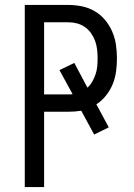

<svg xmlns="http://www.w3.org/2000/svg" viewBox="-20 -755 540 775"><path d="M80 0V-735H256Q283 -735 310.5 -729.5Q338 -724 362 -710Q386 -696 404 -674.5Q422 -653 433 -627.5Q444 -602 448 -574.5Q452 -547 452 -520Q452 -493 448.5 -466.5Q445 -440 435 -415.5Q425 -391 408 -369.5Q391 -348 369 -334L419 -241L360 -212L308 -308Q295 -306 282 -305Q269 -304 256 -304H158V0ZM158 -374H256Q260 -374 264 -374Q268 -374 273 -375L220 -472L280 -501L333 -401Q345 -412 353 -426.5Q361 -441 366 -456Q371 -471 372.5 -487Q374 -503 374 -520Q374 -537 372 -555Q370 -573 364 -589.5Q358 -606 347.5 -621Q337 -636 322.5 -646Q308 -656 291 -660.5Q274 -665 256 -665H158Z"/></svg>

Font: Iosevka Fuck
Style: Regular
Weight: 400
Monospace: yes
Designer: Belleve Invis
Foundry: Belleve Invis
Version: Version 28.0.7; ttfautohint (v1.8.3)